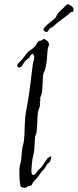

<svg xmlns="http://www.w3.org/2000/svg" viewBox="-20 -896 381 942"><path d="M230 -128C218 -128 211 -116 207 -110C192 -94 199 -88 166 -60C160 -53 154 -38 145 -38C141 -38 134 -37 134 -58C134 -69 136 -84 137 -99C139 -120 146 -142 148 -158C150 -178 150 -204 152 -224C152 -230 158 -238 159 -245C164 -276 162 -312 166 -344C168 -357 177 -372 177 -387C177 -392 174 -393 174 -395C174 -396 178 -397 178 -401C178 -405 177 -410 177 -412C177 -421 183 -429 185 -438C190 -468 188 -502 192 -530C193 -539 201 -550 203 -562C213 -609 211 -632 214 -653C215 -664 221 -672 221 -680C221 -681 211 -705 192 -705C187 -694 175 -698 170 -694C162 -688 157 -673 148 -665C139 -655 126 -649 119 -643C109 -633 100 -619 90 -606C82 -596 65 -585 65 -574C65 -570 66 -565 72 -565C88 -565 92 -581 97 -588C106 -600 113 -604 123 -613C129 -620 130 -630 141 -632C146 -626 148 -621 148 -614C148 -604 142 -592 141 -581C133 -518 125 -444 115 -388C111 -366 106 -343 104 -322C100 -281 102 -240 97 -202C96 -191 91 -182 90 -172C86 -148 86 -127 83 -106C79 -88 75 -81 75 -55C75 -28 77 16 83 21C83 22 99 26 101 26C107 26 119 18 119 17C122 16 130 16 133 14C137 12 139 1 145 -5C162 -22 169 -31 177 -44C184 -56 193 -62 199 -70C203 -76 206 -83 210 -88C213 -93 221 -97 225 -103C229 -111 230 -120 232 -128ZM337 -838C340 -842 341 -846 341 -849C341 -864 319 -875 310 -876V-874C310 -873 305 -872 304 -870C287 -850 260 -834 255 -812C243 -797 193 -766 193 -750C193 -746 202 -739 208 -739C217 -740 218 -750 225 -757C229 -760 235 -762 240 -765C247 -771 255 -779 260 -783C288 -805 318 -825 327 -836C329 -838 335 -836 337 -838Z"/></svg>

Font: Jim Nightshade
Style: Regular
Weight: 400
Designer: Astigmatic (AOETI)
Foundry: Astigmatic (AOETI)
Version: Version 1.000